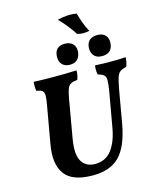

<svg xmlns="http://www.w3.org/2000/svg" viewBox="-148 -1139 1020 1249"><g transform="rotate(-15 362.0 -515.0)"><path d="M320 9Q183 9 132.5 -60Q82 -129 105 -258L152 -526Q158 -561 156.5 -579.5Q155 -598 143.5 -606Q132 -614 106 -618Q101 -646 105 -679Q141 -677 174 -676.5Q207 -676 246 -676Q282 -676 317.5 -676.5Q353 -677 393 -679Q393 -663 390.5 -648Q388 -633 382 -618Q353 -615 337.5 -606.5Q322 -598 314 -576.5Q306 -555 298 -511L255 -263Q235 -155 263.5 -107Q292 -59 354 -59Q424 -59 465 -112Q506 -165 522 -257L564 -495Q572 -543 571.5 -566.5Q571 -590 558.5 -600Q546 -610 519 -618Q513 -647 518 -679Q550 -677 576 -676.5Q602 -676 621 -676Q650 -676 671.5 -676.5Q693 -677 724 -679Q723 -646 712 -618Q684 -611 669.5 -601Q655 -591 646.5 -565Q638 -539 628 -484L590 -266Q564 -121 502 -56Q440 9 320 9ZM362 -725Q326 -725 307.5 -748Q289 -771 294 -808Q301 -866 364 -866Q400 -866 419.5 -844Q439 -822 433 -785Q422 -725 362 -725ZM579 -725Q543 -725 524.5 -746.5Q506 -768 509 -803Q515 -866 584 -866Q619 -866 637.5 -845Q656 -824 652 -787Q644 -725 579 -725ZM540 -906Q524 -901 499.5 -901Q475 -901 458 -907Q443 -932 415.5 -966.5Q388 -1001 361 -1028Q389 -1036 423 -1038.5Q457 -1041 490 -1035Q498 -1005 510.5 -970.5Q523 -936 540 -906Z"/></g></svg>

Font: Vollkorn
Style: Bold Italic
Weight: 700
Italic angle: -11°
Designer: Friedrich Althausen
Foundry: Friedrich Althausen
Version: Version 5.000; ttfautohint (v1.8.3)